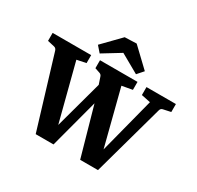

<svg xmlns="http://www.w3.org/2000/svg" viewBox="-167 -957 1177 1148"><g transform="rotate(30 421.5 -383.5)"><path d="M437 -385 334 2H211L62 -489Q57 -504 44 -507L-4 -518V-573H262V-518L199 -505L308 -83H292L396 -464ZM374 -489Q370 -503 356 -507L323 -518V-573H582V-518L510 -505L618 -83H598L707 -505L644 -518V-573H847V-518L796 -507Q789 -506 784 -501.5Q779 -497 777 -489L641 2H518L408 -388ZM266 -647 382 -766 463 -769 588 -650 551 -608 422 -681 301 -607Z"/></g></svg>

Font: Rasa
Style: Bold
Weight: 700
Designer: Anna Giedrys (Yrsa+Rasa design), David Brezina (Yrsa art-direction, Rasa art-direction, design)
Foundry: Rosetta Type Foundry
Version: Version 2.004